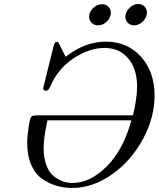

<svg xmlns="http://www.w3.org/2000/svg" viewBox="-20 -912 788 954"><path d="M115.2 -201.2Q115.2 -233.4 122.1 -279.8Q128.9 -326.2 137.2 -334Q142.1 -338.9 173.8 -338.9H640.1Q641.1 -339.8 646 -361.3Q650.9 -382.8 656 -418.5Q661.1 -454.1 661.1 -481Q661.1 -569.8 617.2 -621.8Q573.2 -673.8 500 -673.8Q423.8 -673.8 345.5 -622.3Q267.1 -570.8 228 -479Q220.2 -460.9 208 -460.9Q194.8 -460.9 194.8 -475.1L246.1 -682.1Q251 -704.1 262.2 -704.1Q268.1 -704.1 272.9 -695.6Q277.8 -687 306.2 -629.9Q402.3 -705.1 505.9 -705.1Q613.8 -705.1 680.9 -629.6Q748 -554.2 748 -438Q748 -327.1 689.5 -219.5Q630.9 -111.8 535.4 -44.9Q439.9 22 338.9 22Q298.8 22 262.5 11.5Q226.1 1 190.9 -22.5Q155.8 -45.9 135.5 -92Q115.2 -138.2 115.2 -201.2ZM196.8 -178.2Q196.8 -126.5 210.9 -89.8Q225.1 -53.2 248 -35.6Q271 -18.1 293.5 -10.5Q315.9 -2.9 340.8 -2.9Q426.8 -2.9 509.3 -84Q591.8 -165 632.8 -314H215.8Q196.8 -227.1 196.8 -178.2ZM422.9 -829.1Q422.9 -853 442.9 -872.1Q462.9 -891.1 486.8 -891.1Q505.9 -891.1 518.3 -878.7Q530.8 -866.2 530.8 -848.1Q530.8 -825.2 511.5 -805.7Q492.2 -786.1 466.8 -786.1Q447.8 -786.1 435.3 -798.6Q422.9 -811 422.9 -829.1ZM603 -829.1Q603 -852.1 622.6 -872.1Q642.1 -892.1 667 -892.1Q686 -892.1 698 -879.6Q710 -867.2 710 -849.1Q710 -826.2 690.4 -806.2Q670.9 -786.1 646 -786.1Q627 -786.1 615 -798.6Q603 -811 603 -829.1Z"/></svg>

Font: CMU Classical Serif
Style: Italic
Weight: 500
Italic angle: -14.04°
Version: Version 0.7.0